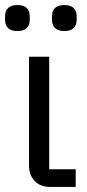

<svg xmlns="http://www.w3.org/2000/svg" viewBox="-30 -741 345 761"><path d="M-10 -664V-675Q-10 -721 39 -721Q88 -721 88 -675V-664Q88 -618 39 -618Q-10 -618 -10 -664ZM176 -664V-675Q176 -721 225 -721Q274 -721 274 -675V-664Q274 -618 225 -618Q176 -618 176 -664ZM170 0Q130 0 107.5 -23.5Q85 -47 85 -85V-516H165V-70H270V0Z"/></svg>

Font: Anuphan
Style: Regular
Weight: 400
Designer: Mike Abbink, Paul van der Laan, Pieter van Rosmalen, Mint Tantisuwanna
Foundry: Bold Monday; Cadson Demak
Version: Version 3.002;hotconv 1.0.109;makeotfexe 2.5.65596